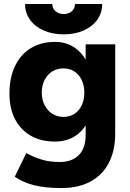

<svg xmlns="http://www.w3.org/2000/svg" viewBox="-20 -720 645 953"><path d="M57.6 159.9 53.4 156.8 110.8 39.6 121.2 45.3Q153.7 62.2 190.3 73.1Q226.9 84.1 278.3 84.1Q336 84.1 370.6 50.3Q405.1 16.6 405.1 -50.3V-500H551.8V-56.1Q551.8 27.9 520.1 88.6Q488.5 149.2 428.6 181.3Q368.7 213.4 284.8 213.4Q203.2 213.4 148.3 199.2Q93.4 184.9 57.6 159.9ZM26.9 -255.1Q26.9 -334.2 54.5 -392Q82.1 -449.9 132.8 -480.9Q183.6 -512 252.9 -512Q311.6 -512 354.8 -480.6Q398.1 -449.2 421.2 -390.6Q444.4 -332 444.4 -252.2Q444.4 -180.1 421.2 -127.4Q398.1 -74.7 354.8 -46Q311.6 -17.3 252.9 -17.3Q183.6 -17.3 132.8 -46.4Q82.1 -75.4 54.5 -128.8Q26.9 -182.3 26.9 -255.1ZM398.6 -260.2Q398.6 -295.1 385.6 -322.6Q372.5 -350.2 349.1 -365.4Q325.7 -380.6 295 -380.6Q263.5 -380.6 239.3 -365.4Q215 -350.2 201.2 -322.6Q187.3 -295.1 187.3 -260.2Q187.3 -225.7 201.3 -198.2Q215.3 -170.7 239.9 -155.2Q264.5 -139.7 296 -139.7Q326.4 -139.7 349.8 -155.2Q373.2 -170.7 385.9 -197.9Q398.6 -225 398.6 -260.2ZM104.4 -700H239.5Q239.5 -678.3 255.5 -664.4Q271.5 -650.4 296.3 -650.4Q321.1 -650.4 336.6 -664.3Q352.1 -678.1 352.1 -700H487.2Q487.2 -656.2 462.7 -621.9Q438.2 -587.6 394.8 -568.5Q351.4 -549.5 296.3 -549.5Q240.9 -549.5 197.4 -568.5Q153.8 -587.4 129.1 -621.9Q104.4 -656.3 104.4 -700Z"/></svg>

Font: Oak Sans Light
Style: Regular
Weight: 400
Designer: Erik Kennedy, Walven
Foundry: Erik Kennedy, Walven
Version: Version 1.100;Glyphs 3.1.2 (3151)